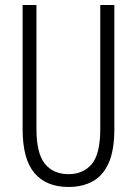

<svg xmlns="http://www.w3.org/2000/svg" viewBox="-20 -734 544 764"><path d="M435 -221Q435 -136 412.5 -85.5Q390 -35 349 -12.5Q308 10 253 10Q164 10 117 -45.5Q70 -101 70 -220V-714H125V-222Q125 -124 158.5 -82.5Q192 -41 253 -41Q311 -41 345 -81Q379 -121 379 -222V-714H435Z"/></svg>

Font: Noto Sans Malayalam ExtraCondensed Light
Style: Regular
Weight: 300
Width: 2
Designer: Jelle Bosma - Monotype Design Team
Foundry: Monotype Imaging Inc.
Version: Version 2.104; ttfautohint (v1.8.4.7-5d5b)